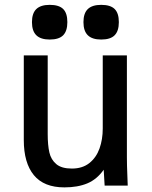

<svg xmlns="http://www.w3.org/2000/svg" viewBox="-20 -784 640 811"><path d="M80.5 -192.5V-550H181.5V-218Q181.5 -171 188.5 -140.2Q195.5 -109.5 217.8 -90.8Q240 -72 283.5 -72Q328.5 -72 357.8 -95.5Q387 -119 400.5 -157.2Q414 -195.5 414 -241V-550H516V-119Q516 -87 518 -41L519.5 0H422L418 -67Q389.5 -26.5 349 -9.5Q308.5 7.5 252 7.5Q165.5 7.5 123 -44.2Q80.5 -96 80.5 -192.5ZM115 -690.5Q115 -728 133.5 -745.8Q152 -763.5 190 -763.5Q229 -763.5 246.8 -746Q264.5 -728.5 264.5 -690.5Q264.5 -653 246.8 -635Q229 -617 190 -617Q152 -617 133.5 -635Q115 -653 115 -690.5ZM332.5 -690.5Q332.5 -728 351 -745.8Q369.5 -763.5 407.5 -763.5Q446.5 -763.5 464.2 -746Q482 -728.5 482 -690.5Q482 -653 464.2 -635Q446.5 -617 407.5 -617Q369.5 -617 351 -635Q332.5 -653 332.5 -690.5Z"/></svg>

Font: JuliaMono Medium
Style: Regular
Weight: 500
Monospace: yes
Designer: cormullion
Foundry: corm
Version: Version 0.054; ttfautohint (v1.8.4)